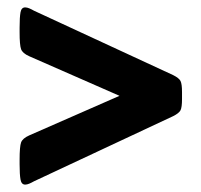

<svg xmlns="http://www.w3.org/2000/svg" viewBox="-20 -504 544 519"><path d="M48 -5Q38 -5 35.5 -18.5Q33 -32 33 -60V-72Q33 -108 37 -119Q41 -130 59 -138L303 -245L59 -352Q41 -360 37 -371Q33 -382 33 -417V-429Q33 -458 35.5 -471Q38 -484 48 -484Q53 -484 59 -481.5Q65 -479 72 -475L448 -301Q464 -293 468 -285Q472 -277 472 -255V-236Q472 -214 468 -206Q464 -198 448 -190L72 -14Q65 -10 59 -7.5Q53 -5 48 -5Z"/></svg>

Font: Asap Semi Condensed ExtraBold
Style: Regular
Weight: 800
Width: 4
Designer: Pablo Cosgaya
Foundry: Omnibus-Type
Version: Version 3.001; ttfautohint (v1.8.4.7-5d5b)